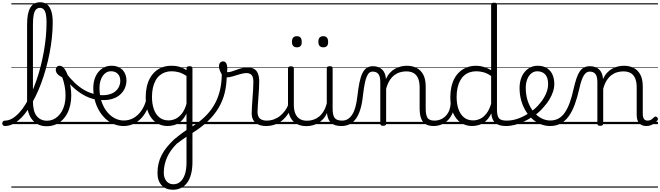

<svg xmlns="http://www.w3.org/2000/svg" viewBox="-101 -1104 5873 1708"><path d="M-57 17Q-69 17 -75 9.5Q-81 2 -81 -7Q-81 -16 -75 -23.5Q-69 -31 -57 -31Q-25 -31 6.5 -49Q38 -67 68 -99Q98 -131 125.5 -175.5Q153 -220 177.5 -274Q202 -328 223 -388.5Q244 -449 260.5 -514Q277 -579 289 -645.5Q301 -712 307 -777.5Q313 -843 313 -905Q313 -916 321.5 -922Q330 -928 340.5 -928Q351 -928 359.5 -922Q368 -916 368 -905Q368 -841 361 -772.5Q354 -704 340.5 -634Q327 -564 308 -495.5Q289 -427 265 -362.5Q241 -298 212.5 -241Q184 -184 153 -137Q122 -90 87.5 -55.5Q53 -21 16.5 -2Q-20 17 -57 17ZM312 19Q275 19 244 5.5Q213 -8 189.5 -34.5Q166 -61 153 -101Q140 -141 140 -193V-887Q140 -987 168.5 -1035.5Q197 -1084 256 -1084Q294 -1084 318.5 -1064Q343 -1044 355.5 -1004.5Q368 -965 368 -905Q368 -892 359.5 -886Q351 -880 340.5 -880Q330 -880 321.5 -886Q313 -892 313 -905Q313 -949 307 -977.5Q301 -1006 288 -1020Q275 -1034 255 -1034Q234 -1034 220 -1020Q206 -1006 199 -974Q192 -942 192 -887V-204Q192 -160 200 -127Q208 -94 224.5 -73Q241 -52 264.5 -41Q288 -30 319 -30Q345 -30 369 -40Q393 -50 413.5 -68.5Q434 -87 449.5 -114.5Q465 -142 473.5 -176.5Q482 -211 482 -253Q482 -288 477.5 -317.5Q473 -347 466.5 -372Q460 -397 452 -417Q423 -430 409 -447Q395 -464 395 -483Q395 -496 403.5 -507.5Q412 -519 430 -519Q453 -519 472 -493Q491 -467 504.5 -425.5Q518 -384 525.5 -338.5Q533 -293 533 -255Q533 -213 524.5 -172.5Q516 -132 498.5 -97.5Q481 -63 454.5 -37Q428 -11 392.5 4Q357 19 312 19ZM0 555H614V565H0ZM0 -20H614V0H0ZM0 -505H614V-500H0ZM0 -1075H614V-1065H0Z M743 -220Q686 -233 635.5 -263Q585 -293 539.5 -337Q494 -381 453 -434Q445 -446 450 -455Q455 -464 466 -466.5Q477 -469 484 -457Q522 -407 564 -367Q606 -327 653.5 -300.5Q701 -274 752 -265Q762 -263 765 -255.5Q768 -248 766.5 -239.5Q765 -231 758.5 -225Q752 -219 743 -220ZM614 555H639V565H614ZM614 -20H639V0H614ZM614 -505H639V-500H614ZM614 -1075H639V-1065H614Z M758 -262Q814 -253 854 -260.5Q894 -268 919.5 -287Q945 -306 957 -332Q969 -358 969 -385Q969 -425 946.5 -447.5Q924 -470 888 -470Q876 -470 870.5 -477.5Q865 -485 866 -494.5Q867 -504 874 -511.5Q881 -519 893 -519Q926 -519 951 -508Q976 -497 992 -479Q1008 -461 1016 -437.5Q1024 -414 1024 -388Q1024 -354 1010 -320.5Q996 -287 965 -260Q934 -233 884 -220.5Q834 -208 763 -218ZM639 555H1114V565H639ZM639 -20H1114V0H639ZM639 -505H1114V-500H639ZM639 -1075H1114V-1065H639Z M999 17Q952 17 911.5 0Q871 -17 837.5 -48Q804 -79 779.5 -121.5Q755 -164 742 -214.5Q729 -265 729 -321Q729 -364 740.5 -400.5Q752 -437 774 -463.5Q796 -490 825 -504.5Q854 -519 889 -519Q900 -519 905 -511.5Q910 -504 909 -494.5Q908 -485 902 -477.5Q896 -470 885 -470Q863 -470 845 -459.5Q827 -449 813.5 -429.5Q800 -410 792 -383Q784 -356 784 -323Q784 -257 801.5 -203.5Q819 -150 849.5 -111.5Q880 -73 919 -52.5Q958 -32 1000 -32Q1048 -32 1088 -55Q1128 -78 1156.5 -119Q1185 -160 1200 -216Q1202 -224 1211 -225.5Q1220 -227 1227.5 -222.5Q1235 -218 1233 -208Q1222 -156 1200 -114.5Q1178 -73 1147 -43.5Q1116 -14 1078.5 1.5Q1041 17 999 17ZM1114 555V565ZM1114 -20V0ZM1114 -505V-500ZM1114 -1075V-1065Z M1437 584Q1374 584 1337 544.5Q1300 505 1300 435Q1300 390 1309.5 350Q1319 310 1338 273.5Q1357 237 1385 203Q1413 169 1449 135Q1468 120 1486 105.5Q1504 91 1522.5 77.5Q1541 64 1558 53V-94Q1534 -45 1504.5 -21.5Q1475 2 1445.5 9.5Q1416 17 1389 17Q1333 17 1289 -12.5Q1245 -42 1220 -99Q1195 -156 1195 -238Q1195 -288 1204.5 -331Q1214 -374 1233 -408.5Q1252 -443 1280 -468Q1308 -493 1344 -506Q1380 -519 1425 -519Q1450 -519 1471 -515.5Q1492 -512 1513.5 -503.5Q1535 -495 1558 -480V-497Q1558 -506 1564.5 -510.5Q1571 -515 1585 -515Q1598 -515 1604.5 -510.5Q1611 -506 1611 -497V336Q1611 397 1599 443.5Q1587 490 1564.5 521Q1542 552 1509.5 568Q1477 584 1437 584ZM1443 535Q1476 535 1502 513.5Q1528 492 1543 449Q1558 406 1558 343V112Q1544 122 1529.5 132Q1515 142 1500.5 153Q1486 164 1471 175Q1444 202 1422.5 231.5Q1401 261 1386.5 293Q1372 325 1364 359.5Q1356 394 1356 432Q1356 463 1366.5 486Q1377 509 1396 522Q1415 535 1443 535ZM1398 -33Q1430 -33 1460.5 -47Q1491 -61 1516.5 -93Q1542 -125 1558 -181V-428Q1523 -452 1491 -461Q1459 -470 1426 -470Q1394 -470 1367 -460.5Q1340 -451 1318.5 -432.5Q1297 -414 1282 -386Q1267 -358 1259 -322Q1251 -286 1251 -242Q1251 -180 1267.5 -133Q1284 -86 1317 -59.5Q1350 -33 1398 -33ZM1114 555H1749V565H1114ZM1114 -20H1749V0H1114ZM1114 -505H1749V-500H1114ZM1114 -1075H1749V-1065H1114Z M1604 83Q1596 89 1589 84Q1582 79 1580 69.5Q1578 60 1580.5 49.5Q1583 39 1592 33Q1652 -4 1697.5 -43.5Q1743 -83 1776 -127.5Q1809 -172 1830 -222Q1851 -272 1861.5 -329.5Q1872 -387 1872 -453Q1872 -461 1878.5 -464.5Q1885 -468 1894 -466.5Q1903 -465 1909.5 -458Q1916 -451 1916 -437Q1916 -353 1898.5 -280.5Q1881 -208 1843.5 -144.5Q1806 -81 1746.5 -24.5Q1687 32 1604 83ZM1749 555H1762V565H1749ZM1749 -20H1762V0H1749ZM1749 -505H1762V-500H1749ZM1749 -1075H1762V-1065H1749Z M2265 17Q2240 17 2217 11Q2194 5 2176 -8.5Q2158 -22 2148 -44Q2138 -66 2138 -97Q2138 -124 2140.5 -159Q2143 -194 2145.5 -232.5Q2148 -271 2150.5 -307Q2153 -343 2153 -374Q2153 -419 2137.5 -436.5Q2122 -454 2091 -454Q2066 -454 2033.5 -444Q2001 -434 1969 -424.5Q1937 -415 1911 -415Q1895 -415 1880.5 -431.5Q1866 -448 1856.5 -471.5Q1847 -495 1847 -514Q1847 -527 1851 -536.5Q1855 -546 1863.5 -552Q1872 -558 1883 -558Q1903 -558 1912 -540Q1921 -522 1921 -497Q1921 -488 1920.5 -479Q1920 -470 1919 -462Q1936 -461 1956.5 -467Q1977 -473 2000.5 -482Q2024 -491 2049 -497.5Q2074 -504 2100 -504Q2136 -504 2159 -491Q2182 -478 2193.5 -449.5Q2205 -421 2205 -376Q2205 -345 2202.5 -308.5Q2200 -272 2197.5 -235Q2195 -198 2192.5 -165Q2190 -132 2190 -108Q2190 -68 2211 -49.5Q2232 -31 2271 -31Q2282 -31 2287 -23.5Q2292 -16 2291.5 -7Q2291 2 2284.5 9.5Q2278 17 2265 17ZM1761 555H2329V565H1761ZM1761 -20H2329V0H1761ZM1761 -505H2329V-500H1761ZM1761 -1075H2329V-1065H1761Z M2264 17Q2253 17 2247.5 9.5Q2242 2 2242.5 -7Q2243 -16 2250 -23.5Q2257 -31 2270 -31Q2307 -31 2338 -43Q2369 -55 2393 -75Q2417 -95 2435 -120Q2453 -145 2463 -172Q2467 -183 2476 -182.5Q2485 -182 2491 -174.5Q2497 -167 2494 -157Q2483 -124 2463 -93Q2443 -62 2414.5 -37Q2386 -12 2348 2.5Q2310 17 2264 17ZM2329 555V565ZM2329 -20V0ZM2329 -505V-500ZM2329 -1075V-1065Z M2624 18Q2576 18 2539 -1.5Q2502 -21 2481.5 -61.5Q2461 -102 2461 -166V-496Q2461 -505 2467 -509.5Q2473 -514 2486 -514Q2500 -514 2506.5 -509.5Q2513 -505 2513 -496V-171Q2513 -127 2525.5 -95.5Q2538 -64 2564 -47Q2590 -30 2631 -30Q2660 -30 2687 -39Q2714 -48 2737 -66.5Q2760 -85 2778 -115Q2796 -145 2806 -186V-496Q2806 -506 2812.5 -510.5Q2819 -515 2833 -515Q2846 -515 2852 -510.5Q2858 -506 2858 -496V-137Q2858 -78 2876.5 -54.5Q2895 -31 2942 -31Q2952 -31 2956.5 -23.5Q2961 -16 2960.5 -7Q2960 2 2954 9.5Q2948 17 2936 17Q2906 17 2884 10.5Q2862 4 2846.5 -9Q2831 -22 2822 -41.5Q2813 -61 2809 -87L2808 -100Q2793 -66 2771.5 -43Q2750 -20 2725.5 -7Q2701 6 2675 12Q2649 18 2624 18ZM2329 555H3000V565H2329ZM2329 -20H3000V0H2329ZM2329 -505H3000V-500H2329ZM2329 -1075H3000V-1065H2329Z M2935 17Q2926 17 2921.5 9.5Q2917 2 2917.5 -7Q2918 -16 2924 -23.5Q2930 -31 2941 -31Q2972 -31 2994.5 -45.5Q3017 -60 3034 -87.5Q3051 -115 3061.5 -155Q3072 -195 3078 -247Q3086 -318 3096.5 -369Q3107 -420 3122.5 -452Q3138 -484 3160.5 -499.5Q3183 -515 3216 -515Q3225 -515 3229.5 -508Q3234 -501 3233.5 -491.5Q3233 -482 3228 -474.5Q3223 -467 3214 -467Q3196 -467 3183 -455.5Q3170 -444 3160 -419Q3150 -394 3142.5 -354Q3135 -314 3128 -257Q3121 -186 3105.5 -134.5Q3090 -83 3066 -49Q3042 -15 3009.5 1Q2977 17 2935 17ZM3000 555H3100V565H3000ZM3000 -20H3100V0H3000ZM3000 -505H3100V-500H3000ZM3000 -1075H3100V-1065H3000Z M2540 -683Q2518 -683 2507 -695.5Q2496 -708 2496 -732Q2496 -757 2507 -769.5Q2518 -782 2540 -782Q2562 -782 2572.5 -769.5Q2583 -757 2583 -732Q2584 -707 2573 -695Q2562 -683 2540 -683ZM2775 -683Q2753 -683 2742 -695.5Q2731 -708 2731 -732Q2731 -757 2742 -769.5Q2753 -782 2775 -782Q2796 -782 2807 -769.5Q2818 -757 2818 -732Q2819 -707 2807.5 -695Q2796 -683 2775 -683Z M3759 17Q3722 17 3697.5 6.5Q3673 -4 3659 -24Q3645 -44 3638.5 -72.5Q3632 -101 3632 -137V-326Q3632 -371 3620 -403Q3608 -435 3581.5 -452Q3555 -469 3512 -469Q3485 -469 3457.5 -461Q3430 -453 3406.5 -435Q3383 -417 3364.5 -387.5Q3346 -358 3334 -314V-4Q3334 6 3327.5 10.5Q3321 15 3307 15Q3294 15 3288 10.5Q3282 6 3282 -4V-374Q3282 -424 3265 -445.5Q3248 -467 3214 -467Q3203 -467 3197.5 -474.5Q3192 -482 3192.5 -491.5Q3193 -501 3199 -508Q3205 -515 3216 -515Q3244 -515 3264.5 -507Q3285 -499 3299.5 -484.5Q3314 -470 3322 -450Q3330 -430 3332 -405V-401Q3348 -435 3369 -457.5Q3390 -480 3415 -493.5Q3440 -507 3466.5 -513Q3493 -519 3519 -519Q3567 -519 3604.5 -500Q3642 -481 3664 -440.5Q3686 -400 3686 -334V-137Q3686 -82 3701.5 -56.5Q3717 -31 3765 -31Q3774 -31 3779 -23.5Q3784 -16 3783.5 -7Q3783 2 3777 9.5Q3771 17 3759 17ZM3100 555H3821V565H3100ZM3100 -20H3821V0H3100ZM3100 -505H3821V-500H3100ZM3100 -1075H3821V-1065H3100Z M3756 17Q3745 17 3739.5 9.5Q3734 2 3734.5 -7Q3735 -16 3742 -23.5Q3749 -31 3762 -31Q3795 -31 3821.5 -43Q3848 -55 3867 -76Q3886 -97 3896.5 -125Q3907 -153 3908 -186Q3909 -198 3918 -201.5Q3927 -205 3935.5 -201.5Q3944 -198 3943 -186Q3942 -142 3927.5 -104.5Q3913 -67 3888.5 -40Q3864 -13 3830 2Q3796 17 3756 17ZM3821 555V565ZM3821 -20V0ZM3821 -505V-500ZM3821 -1075V-1065Z M4098 17Q4043 17 3999 -12Q3955 -41 3930 -98Q3905 -155 3905 -238Q3905 -288 3914.5 -331Q3924 -374 3943 -408.5Q3962 -443 3990 -467.5Q4018 -492 4054.5 -505.5Q4091 -519 4136 -519Q4169 -519 4202 -509Q4235 -499 4268 -480V-1061Q4268 -1071 4274.5 -1075.5Q4281 -1080 4295 -1080Q4308 -1080 4314 -1075.5Q4320 -1071 4320 -1061V-129Q4320 -73 4337.5 -52Q4355 -31 4406 -31Q4415 -31 4419 -23.5Q4423 -16 4422.5 -7Q4422 2 4416.5 9.5Q4411 17 4400 17Q4368 17 4344 10Q4320 3 4304.5 -11Q4289 -25 4280.5 -45.5Q4272 -66 4270 -92V-96Q4248 -50 4218 -25Q4188 0 4157 8.5Q4126 17 4098 17ZM4108 -33Q4140 -33 4170 -47Q4200 -61 4225.5 -93Q4251 -125 4268 -181V-428Q4233 -452 4200.5 -461Q4168 -470 4136 -470Q4104 -470 4076.5 -460.5Q4049 -451 4027.5 -432Q4006 -413 3991.5 -385.5Q3977 -358 3969 -322Q3961 -286 3961 -242Q3961 -180 3977.5 -133Q3994 -86 4026.5 -59.5Q4059 -33 4108 -33ZM3821 555H4462V565H3821ZM3821 -20H4462V0H3821ZM3821 -505H4462V-500H3821ZM3821 -1075H4462V-1065H3821Z M4400 17Q4387 17 4381.5 9.5Q4376 2 4377.5 -7Q4379 -16 4386.5 -23.5Q4394 -31 4406 -31Q4462 -31 4516 -52Q4570 -73 4614 -105Q4622 -110 4628.5 -107Q4635 -104 4639.5 -96.5Q4644 -89 4644 -80.5Q4644 -72 4637 -67Q4603 -43 4563 -24Q4523 -5 4481.5 6Q4440 17 4400 17ZM4462 555V565ZM4462 -20V0ZM4462 -505V-500ZM4462 -1075V-1065Z M4617 -106Q4640 -122 4660.5 -140.5Q4681 -159 4698 -180Q4722 -207 4739 -236.5Q4756 -266 4765.5 -295.5Q4775 -325 4775 -355Q4775 -414 4749 -442Q4723 -470 4677 -470Q4667 -470 4661.5 -477.5Q4656 -485 4657 -494.5Q4658 -504 4664 -511.5Q4670 -519 4681 -519Q4734 -519 4767 -496.5Q4800 -474 4815 -437Q4830 -400 4830 -358Q4830 -324 4818.5 -288.5Q4807 -253 4786 -218.5Q4765 -184 4736 -152Q4717 -129 4693.5 -108Q4670 -87 4645 -69ZM4462 555H4906V565H4462ZM4462 -20H4906V0H4462ZM4462 -505H4906V-500H4462ZM4462 -1075H4906V-1065H4462Z M4793 17Q4747 17 4706.5 0Q4666 -17 4632 -48Q4598 -79 4573 -121.5Q4548 -164 4534.5 -214.5Q4521 -265 4521 -321Q4521 -364 4532.5 -400.5Q4544 -437 4566 -463.5Q4588 -490 4617 -504.5Q4646 -519 4681 -519Q4692 -519 4697 -511.5Q4702 -504 4701 -494.5Q4700 -485 4694 -477.5Q4688 -470 4677 -470Q4660 -470 4644.5 -463Q4629 -456 4616.5 -443Q4604 -430 4595 -412Q4586 -394 4581 -371.5Q4576 -349 4576 -323Q4576 -257 4594.5 -203.5Q4613 -150 4644 -111.5Q4675 -73 4714 -52.5Q4753 -32 4795 -32Q4834 -32 4866 -49Q4898 -66 4922.5 -101Q4947 -136 4966.5 -188.5Q4986 -241 5001 -311Q5014 -367 5027 -406Q5040 -445 5056.5 -469Q5073 -493 5095 -504Q5117 -515 5147 -515Q5158 -515 5163 -508Q5168 -501 5167.5 -491.5Q5167 -482 5161 -474.5Q5155 -467 5144 -467Q5129 -467 5116.5 -459Q5104 -451 5093 -433.5Q5082 -416 5072 -387.5Q5062 -359 5053 -317Q5035 -237 5012 -174.5Q4989 -112 4958 -69.5Q4927 -27 4886.5 -5Q4846 17 4793 17ZM4906 555H5031V565H4906ZM4906 -20H5031V0H4906ZM4906 -505H5031V-500H4906ZM4906 -1075H5031V-1065H4906Z M5238 15Q5225 15 5219 10.5Q5213 6 5213 -4V-374Q5213 -424 5196 -445.5Q5179 -467 5145 -467Q5135 -467 5130.5 -474.5Q5126 -482 5126 -491.5Q5126 -501 5131.5 -508Q5137 -515 5147 -515Q5175 -515 5195.5 -507Q5216 -499 5230.5 -484.5Q5245 -470 5253 -450Q5261 -430 5263 -405V-401Q5279 -435 5300 -457.5Q5321 -480 5346 -493.5Q5371 -507 5397.5 -513Q5424 -519 5450 -519Q5498 -519 5535.5 -500Q5573 -481 5595 -440.5Q5617 -400 5617 -334V-94Q5617 -74 5621 -60Q5625 -46 5634.5 -38.5Q5644 -31 5659 -31Q5669 -31 5679 -34Q5689 -37 5699 -44.5Q5709 -52 5719 -62Q5725 -68 5731.5 -67.5Q5738 -67 5745 -60Q5751 -54 5752 -47.5Q5753 -41 5748 -34Q5737 -19 5720.5 -7Q5704 5 5686 11Q5668 17 5648 17Q5628 17 5612 10.5Q5596 4 5585 -8Q5574 -20 5568.5 -38.5Q5563 -57 5563 -82V-326Q5563 -371 5551 -403Q5539 -435 5512.5 -452Q5486 -469 5443 -469Q5416 -469 5388.5 -461Q5361 -453 5337.5 -435Q5314 -417 5295.5 -387.5Q5277 -358 5265 -314V-4Q5265 6 5258.5 10.5Q5252 15 5238 15ZM5031 555H5752V565H5031ZM5031 -20H5752V0H5031ZM5031 -505H5752V-500H5031ZM5031 -1075H5752V-1065H5031Z"/></svg>

Font: Playwrite AR Guides
Style: Regular
Weight: 400
Designer: Veronika Burian, José Scaglione
Foundry: TypeTogether
Version: Version 1.003